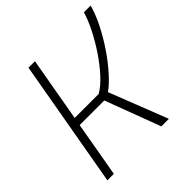

<svg xmlns="http://www.w3.org/2000/svg" viewBox="-183 -838 983 983"><g transform="rotate(-45 308.5 -346.5)"><path d="M44.4 0 166.5 -693.4H213.4L151.9 -344.2H325.7Q361.3 -364.7 398.4 -405.5Q435.5 -446.3 469.5 -496.8Q503.4 -547.4 529.3 -598.9Q555.2 -650.4 567.9 -693.4H616.7Q602.1 -641.1 573.2 -584.5Q544.4 -527.8 508.3 -475.1Q472.2 -422.4 434.8 -380.9Q397.5 -339.4 365.7 -317.4L489.7 0H435.1L322.3 -300.3H144L91.3 0Z"/></g></svg>

Font: CaskaydiaCove NFP ExtraLight
Style: Italic
Weight: 200
Italic angle: -10°
Designer: Aaron Bell
Foundry: Saja Typeworks
Version: Version 2111.001; VTT 6.35;Nerd Fonts 3.1.1